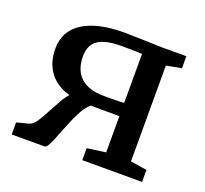

<svg xmlns="http://www.w3.org/2000/svg" viewBox="-102 -680 854 800"><g transform="rotate(20 325.0 -280.0)"><path d="M75.7 -66.9Q92.3 -70.3 107.4 -92.3Q121.6 -112.8 143.1 -154.3Q164.1 -193.4 173.3 -208.7Q182.6 -224.1 194.3 -236.3Q134.3 -253.4 103.5 -295.4Q72.8 -337.4 72.8 -398.9Q72.8 -477.1 137.5 -518.3Q202.1 -559.6 320.8 -559.6Q336.9 -559.6 428.2 -557.1Q473.1 -555.2 492.2 -555.2H596.7V-502L529.8 -489.3V-64.5L602.5 -53.2V0H337.4V-53.2L419.9 -64.5V-225.1L292 -225.6Q271.5 -207.5 254.4 -174.1Q237.3 -140.6 212.9 -78.1Q197.3 -36.1 188 -18.6Q178.2 0 170.4 0H24.4V-53.2ZM419.9 -501Q403.8 -502.9 325.2 -502.9Q259.3 -502.9 225.6 -481.2Q191.9 -459.5 191.9 -407.2Q191.9 -347.7 226.6 -314.9Q261.2 -282.2 332 -282.2H358.4Q411.6 -282.2 419.9 -284.2Z"/></g></svg>

Font: Merriweather
Style: Regular
Weight: 400
Designer: Eben Sorkin
Foundry: Eben Sorkin
Version: Version 1.584; ttfautohint (v1.8.1)